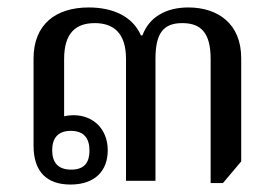

<svg xmlns="http://www.w3.org/2000/svg" viewBox="-20 -485 739 515"><path d="M269 -82C269 -139 230 -176 177 -176C169 -176 160 -175 152 -173V-327C152 -396 183 -423 234 -423C284 -423 318 -397 318 -327V0H397V-327C397 -397 419 -423 469 -423C519 -423 545 -397 545 -327V6H578L627 -52V-329C627 -421 565 -465 485 -465C425 -465 380 -439 362 -390H358C336 -441 283 -465 218 -465C130 -465 70 -420 70 -328V-94C70 -25 105 10 169 10C235 10 269 -27 269 -82ZM171 -30C134 -30 120 -51 120 -82C120 -113 134 -134 170 -134C206 -134 220 -113 220 -81C220 -50 207 -30 171 -30Z"/></svg>

Font: Noto Serif Thai
Style: Regular
Weight: 400
Designer: Monotype Design Team
Foundry: Monotype Imaging Inc.
Version: Version 1.901